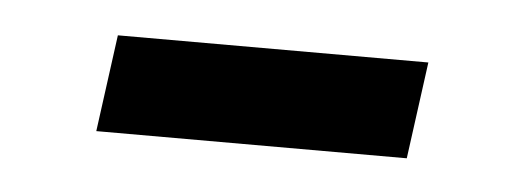

<svg xmlns="http://www.w3.org/2000/svg" viewBox="-24 -386 386 146"><g transform="rotate(5 168.5 -313.0)"><path d="M62 -350H299L289 -276H52Z"/></g></svg>

Font: Fira Sans Compressed
Style: Italic
Weight: 400
Width: 1
Italic angle: -8°
Designer: bBox Type GmbH & Carrois Corporate GbR & Edenspiekermann AG
Foundry: bBox Type GmbH & Carrois Corporate GbR & Edenspiekermann AG
Version: Version 4.301